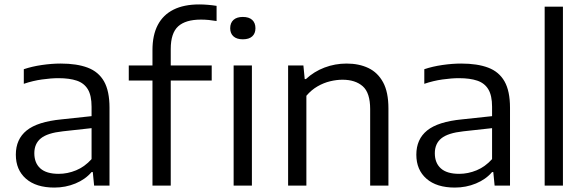

<svg xmlns="http://www.w3.org/2000/svg" viewBox="-20 -838 2644 867"><path d="M225.5 9Q143 9 97.2 -31Q51.5 -71 51.5 -139.5Q51.5 -209.5 100.5 -249Q149.5 -288.5 258 -299L417 -316L422.5 -262.5L263.5 -245Q194.5 -237.5 164.8 -213.5Q135 -189.5 135 -146Q135 -102 162.2 -77.5Q189.5 -53 245 -53Q285 -53 323.8 -69Q362.5 -85 393.5 -119.5V-356Q393.5 -406.5 376.8 -434.5Q360 -462.5 326.8 -473.8Q293.5 -485 244 -485Q211 -485 169.8 -479.2Q128.5 -473.5 87.5 -459.5V-525.5Q124.5 -538 169.2 -544.5Q214 -551 254 -551Q327 -551 376 -532.5Q425 -514 449.8 -470.5Q474.5 -427 474.5 -351.5V0H405L399 -61H393.5Q365.5 -28 320.8 -9.5Q276 9 225.5 9Z M668.5 0V-612Q668.5 -679.5 692.5 -725.2Q716.5 -771 763.5 -794.5Q810.5 -818 879.5 -818Q899.5 -818 919.5 -816.2Q939.5 -814.5 958 -811.5V-743Q940.5 -746 922.8 -747.8Q905 -749.5 887.5 -749.5Q818 -749.5 784.5 -719Q751 -688.5 751 -616.5V0ZM561.5 -474.5V-542.5H936V-474.5Z M1035 0V-542.5H1117.5V0ZM1076.5 -660.5Q1049 -660.5 1034.2 -673.8Q1019.5 -687 1019.5 -710.5Q1019.5 -734.5 1034.2 -748Q1049 -761.5 1076.5 -761.5Q1104.5 -761.5 1119 -748Q1133.5 -734.5 1133.5 -710.5Q1133.5 -687 1119 -673.8Q1104.5 -660.5 1076.5 -660.5Z M1281 0V-542.5H1350L1356 -481H1361.5Q1398 -515 1445.5 -533Q1493 -551 1545 -551Q1601 -551 1643.5 -530.8Q1686 -510.5 1710 -466.2Q1734 -422 1734 -348.5V0H1651.5V-345.5Q1651.5 -419 1618 -448.5Q1584.5 -478 1526.5 -478Q1500 -478 1470.8 -471Q1441.5 -464 1413.8 -448Q1386 -432 1363.5 -405.5V0Z M2034 9Q1951.5 9 1905.8 -31Q1860 -71 1860 -139.5Q1860 -209.5 1909 -249Q1958 -288.5 2066.5 -299L2225.5 -316L2231 -262.5L2072 -245Q2003 -237.5 1973.2 -213.5Q1943.5 -189.5 1943.5 -146Q1943.5 -102 1970.8 -77.5Q1998 -53 2053.5 -53Q2093.5 -53 2132.2 -69Q2171 -85 2202 -119.5V-356Q2202 -406.5 2185.2 -434.5Q2168.5 -462.5 2135.2 -473.8Q2102 -485 2052.5 -485Q2019.5 -485 1978.2 -479.2Q1937 -473.5 1896 -459.5V-525.5Q1933 -538 1977.8 -544.5Q2022.5 -551 2062.5 -551Q2135.5 -551 2184.5 -532.5Q2233.5 -514 2258.2 -470.5Q2283 -427 2283 -351.5V0H2213.5L2207.5 -61H2202Q2174 -28 2129.2 -9.5Q2084.5 9 2034 9Z M2439.5 0V-808H2522V0Z"/></svg>

Font: Encode Sans SemiExpanded
Style: Regular
Weight: 400
Width: 6
Designer: Multiple Designers
Foundry: Impallari Type
Version: Version 3.002